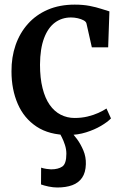

<svg xmlns="http://www.w3.org/2000/svg" viewBox="-20 -588 544 852"><path d="M283.5 11Q198.5 11 142.5 -26Q86.5 -63 58.8 -127Q31 -191 31 -271Q30.5 -334 49.2 -388Q68 -442 104 -482.2Q140 -522.5 192.2 -545Q244.5 -567.5 311.5 -567.5Q348.5 -567.5 378 -561.8Q407.5 -556 429.2 -548.8Q451 -541.5 465.5 -537.5L460 -378H387.5L364 -482.5Q362.5 -491.5 351.5 -497.5Q340.5 -503.5 325.5 -507Q310.5 -510.5 295 -510.5Q254.5 -510.5 223.8 -487.8Q193 -465 175.5 -418.5Q158 -372 157.5 -301Q157.5 -241.5 168.8 -196.8Q180 -152 200.5 -122.8Q221 -93.5 249.5 -79Q278 -64.5 311 -64.5Q341.5 -64.5 368 -70.8Q394.5 -77 416 -86.8Q437.5 -96.5 452.5 -106.5L472.5 -62.5Q457 -46.5 428.2 -29.5Q399.5 -12.5 362.2 -0.8Q325 11 283.5 11ZM234.5 244Q216 244 195.8 239.8Q175.5 235.5 162 230.5L162.5 156Q173 159.5 186.5 161.5Q200 163.5 206.5 163.5Q238 163.5 256.2 151.2Q274.5 139 274.5 94Q274.5 74.5 268.2 55.2Q262 36 254.2 20.8Q246.5 5.5 241 -1.5L276 -6L295 -1.5Q306 8 321.8 29.2Q337.5 50.5 349.8 79.2Q362 108 361 140.5Q360 178 344.2 200.8Q328.5 223.5 300.5 233.8Q272.5 244 234.5 244Z"/></svg>

Font: Merriweather 24pt SemiBold
Style: Regular
Weight: 600
Designer: Eben Sorkin
Foundry: Eben Sorkin
Version: Version 2.100